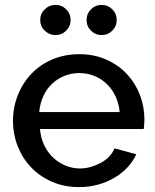

<svg xmlns="http://www.w3.org/2000/svg" viewBox="-20 -753 634 783"><path d="M303 10Q242 10 192.5 -11.5Q143 -33 107.5 -70Q72 -107 52.5 -156Q33 -205 33 -260Q33 -315 52.5 -364.5Q72 -414 107.5 -451.5Q143 -489 193 -510.5Q243 -532 304 -532Q364 -532 413.5 -510Q463 -488 497.5 -451Q532 -414 550.5 -366Q569 -318 569 -265Q569 -253 568 -243Q567 -233 566 -227H143Q146 -191 160 -161.5Q174 -132 196 -111Q218 -90 246.5 -78Q275 -66 306 -66Q329 -66 351 -72.5Q373 -79 391.5 -89Q410 -99 425 -114.5Q440 -130 447 -148L536 -124Q522 -94 499.5 -70Q477 -46 446.5 -28Q416 -10 379.5 0Q343 10 303 10ZM468 -296Q465 -331 451 -360.5Q437 -390 415 -411Q393 -432 364.5 -443.5Q336 -455 303 -455Q271 -455 242.5 -443.5Q214 -432 192 -411Q170 -390 156.5 -360.5Q143 -331 140 -296ZM144 -672Q144 -697 162.5 -715Q181 -733 206 -733Q232 -733 250 -715Q268 -697 268 -672Q268 -646 250 -628Q232 -610 206 -610Q181 -610 162.5 -628Q144 -646 144 -672ZM333 -672Q333 -697 351 -715Q369 -733 394 -733Q420 -733 438 -715Q456 -697 456 -672Q456 -646 438 -628Q420 -610 394 -610Q369 -610 351 -628Q333 -646 333 -672Z"/></svg>

Font: Rising Sun Medium
Style: Regular
Weight: 500
Designer: Matt McInerney, Pablo Impallari, Rodrigo Fuenzalida (Raleway font), Stephen Hutchings (Greek), Cristiano Sobral (main ch
Foundry: The Rising Sun Project Authors
Version: Version 4.327; ttfautohint (v1.8.4.7-5d5b-dirty)